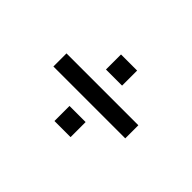

<svg xmlns="http://www.w3.org/2000/svg" viewBox="-69 -641 767 767"><g transform="rotate(45 314.0 -258.0)"><path d="M111 -295V-221H517V-295H111ZM359 -155H268V-70H359V-155ZM359 -446H268V-361H359V-446Z"/></g></svg>

Font: Maven Pro
Style: Medium
Weight: 500
Designer: Joe Prince
Foundry: Joe Prince
Version: Version 1.003